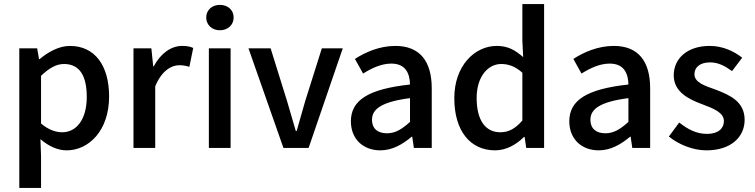

<svg xmlns="http://www.w3.org/2000/svg" viewBox="-20 -728 3715 945"><path d="M75 -490V197H182V40L179 -43C220 -8 264 12 308 12C417 12 517 -85 517 -253C517 -404 448 -502 324 -502C270 -502 217 -472 175 -437H172L163 -490ZM407 -251C407 -138 355 -77 286 -77C256 -77 220 -88 182 -120V-355C223 -394 258 -413 295 -413C374 -413 407 -352 407 -251Z M637 -490V0H744V-303C775 -379 823 -407 862 -407C882 -407 895 -404 912 -399L931 -492C916 -499 900 -502 876 -502C823 -502 771 -466 737 -402H734L725 -490Z M995 -642C995 -605 1024 -579 1062 -579C1101 -579 1130 -605 1130 -642C1130 -679 1101 -704 1062 -704C1024 -704 995 -679 995 -642ZM1008 -490V0H1115V-490Z M1203 -490 1375 0H1499L1667 -490H1564L1482 -230L1440 -83H1436C1422 -132 1407 -182 1393 -230L1312 -490Z M1707 -131C1707 -44 1767 12 1852 12C1910 12 1961 -17 2006 -55H2009L2017 0H2105V-293C2105 -426 2047 -502 1926 -502C1848 -502 1778 -471 1727 -438L1767 -366C1809 -392 1856 -415 1906 -415C1976 -415 1997 -367 1998 -312C1795 -290 1707 -236 1707 -131ZM1998 -128C1959 -93 1927 -72 1885 -72C1842 -72 1811 -92 1811 -139C1811 -191 1858 -227 1998 -245Z M2216 -245C2216 -83 2295 12 2417 12C2472 12 2522 -17 2559 -54H2562L2570 0H2658V-708H2551V-528L2555 -447C2516 -481 2481 -502 2425 -502C2316 -502 2216 -404 2216 -245ZM2551 -135C2517 -95 2483 -77 2443 -77C2369 -77 2326 -136 2326 -246C2326 -350 2381 -413 2447 -413C2481 -413 2516 -402 2551 -370Z M2782 -131C2782 -44 2842 12 2927 12C2985 12 3036 -17 3081 -55H3084L3092 0H3180V-293C3180 -426 3122 -502 3001 -502C2923 -502 2853 -471 2802 -438L2842 -366C2884 -392 2931 -415 2981 -415C3051 -415 3072 -367 3073 -312C2870 -290 2782 -236 2782 -131ZM3073 -128C3034 -93 3002 -72 2960 -72C2917 -72 2886 -92 2886 -139C2886 -191 2933 -227 3073 -245Z M3272 -56C3320 -17 3390 12 3457 12C3579 12 3645 -55 3645 -138C3645 -230 3569 -261 3502 -287C3448 -306 3398 -322 3398 -363C3398 -395 3423 -421 3475 -421C3515 -421 3549 -403 3583 -378L3633 -444C3593 -475 3539 -502 3473 -502C3364 -502 3296 -441 3296 -357C3296 -275 3371 -239 3436 -215C3489 -195 3543 -175 3543 -132C3543 -97 3516 -69 3460 -69C3408 -69 3366 -91 3323 -125Z"/></svg>

Font: Cambridge Sans Medium
Style: Regular
Weight: 500
Version: Version 2.020;PS 002.020;hotconv 1.0.88;makeotf.lib2.5.64775